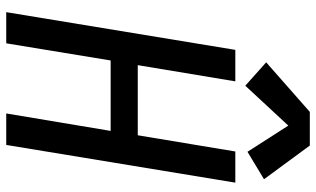

<svg xmlns="http://www.w3.org/2000/svg" viewBox="-219 -795 1014 616"><g transform="rotate(90 288.0 -487.0)"><path d="M19 0H119L174 -335H400L344 0H445L566 -735H466L414 -422H189L241 -735H140ZM255 -767 383 -905 467 -774 555 -827 447 -974H339L180 -834Z"/></g></svg>

Font: Iosevka Sparkle Medium
Style: Italic
Weight: 500
Italic angle: -9°
Designer: Belleve Invis
Foundry: Belleve Invis
Version: Version 4.5.0; ttfautohint (v1.8.3)